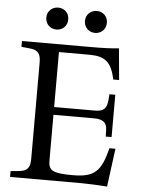

<svg xmlns="http://www.w3.org/2000/svg" viewBox="-59 -933 721 985"><g transform="rotate(5 301.0 -440.5)"><path d="M400 -774C431 -774 456 -797 456 -831C456 -864 431 -887 400 -887C368 -887 343 -864 343 -831C343 -797 368 -774 400 -774ZM201 -774C232 -774 257 -797 257 -831C257 -864 232 -887 201 -887C169 -887 144 -864 144 -831C144 -797 169 -774 201 -774ZM530 6 556 -191H525C495 -70 461 -37 350 -37C244 -37 224 -50 224 -102V-337H433C479 -337 499 -321 500 -283L501 -249H531V-467H501L499 -441C495 -392 479 -377 433 -377H224V-660H380C463 -660 495 -632 514 -544H544L529 -706C491 -702 452 -700 388 -700H30V-670L71 -666C115 -662 130 -645 130 -598V-102C130 -55 115 -38 71 -34L30 -30V0H386C426 0 481 2 530 6Z"/></g></svg>

Font: Hedvig Letters Serif 24pt
Style: Regular
Weight: 400
Designer: Alexander Örn & Tor Weibull
Foundry: Kanon Foundry
Version: Version 1.000